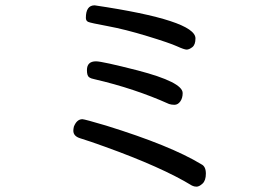

<svg xmlns="http://www.w3.org/2000/svg" viewBox="-20 -691 1040 720"><path d="M717 9Q708 9 700 5Q587 -64 373 -141Q318 -161 279 -173Q255 -181 255 -201Q255 -207 257 -216Q268 -244 289 -244Q297 -244 378 -220Q620 -145 735 -75Q752 -67 752 -40Q752 -14 739.5 -2.5Q727 9 717 9ZM634 -298Q623 -298 614 -301Q485 -359 334 -394Q322 -396 314 -401.5Q306 -407 306 -428Q306 -461 340 -461Q363 -461 496 -427Q665 -383 665 -342Q665 -323 656 -310.5Q647 -298 634 -298ZM302 -624Q302 -671 335 -671Q713 -615 713 -547Q713 -523 701 -514Q689 -505 680 -505Q671 -505 643.5 -517.5Q616 -530 532.5 -555.5Q449 -581 384 -593Q319 -605 310.5 -609Q302 -613 302 -624Z"/></svg>

Font: LXGW WenKai Mono Medium
Style: Regular
Weight: 500
Monospace: yes
Designer: LXGW / Fontworks Inc.
Foundry: LXGW / Fontworks Inc.
Version: Version 1.520; June 14, 2025